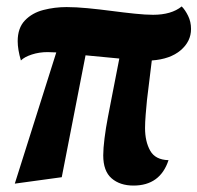

<svg xmlns="http://www.w3.org/2000/svg" viewBox="-20 -551 614 597"><path d="M395 26Q353 26 327 3.5Q301 -19 301 -68Q301 -89 305 -121Q309 -153 315.5 -186.5Q322 -220 327 -246L351 -369L246 -379L172 0L26 20L155 -388Q149 -388 142 -388.5Q135 -389 128 -389Q102 -389 79 -381.5Q56 -374 45 -363Q40 -380 37.5 -395Q35 -410 35 -423Q35 -464 57.5 -487.5Q80 -511 115 -520Q150 -529 187 -529Q216 -529 252.5 -525.5Q289 -522 327 -517Q365 -512 399 -508.5Q433 -505 456 -505Q513 -505 545 -531Q556 -520 565 -501.5Q574 -483 574 -461Q574 -422 541.5 -394.5Q509 -367 452 -363L437 -240Q435 -220 433 -195Q431 -170 431 -153Q431 -111 447 -82.5Q463 -54 504 -53Q478 26 395 26Z"/></svg>

Font: Sansita Swashed ExtraBold
Style: Regular
Weight: 800
Designer: Pablo Cosgaya
Foundry: Omnibus-Type
Version: Version 1.003; ttfautohint (v1.8.3)